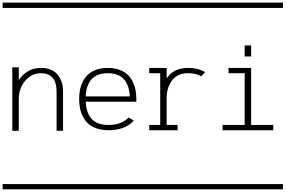

<svg xmlns="http://www.w3.org/2000/svg" viewBox="-20 -990 2161 1453"><path d="M73.2 -480.5H122.1V-382.8Q148.9 -425.8 191.7 -450.9Q234.4 -476.1 290.5 -476.1Q371.6 -476.1 414.3 -426.8Q457 -377.4 457 -298.3V0H408.2V-298.3Q408.2 -366.7 377.9 -401.4Q347.7 -436 290.5 -436Q219.2 -436 170.7 -378.7Q122.1 -321.3 122.1 -240.2V0H73.2ZM0 402.8H530.3V442.9H0ZM0 -970.2H530.3V-930.2H0Z M628.4 -260.3H962.4Q953.1 -436 795.4 -436Q637.7 -436 628.4 -260.3ZM628.4 -220.2Q630.4 -180.7 640.1 -150.1Q649.9 -119.6 669.4 -95Q689 -70.3 722.4 -57.4Q755.9 -44.4 802.2 -44.4Q900.4 -44.4 953.6 -101.1L992.7 -76.7Q925.3 -4.4 802.2 -4.4Q751.5 -4.4 711.7 -18.3Q671.9 -32.2 647.5 -54.4Q623 -76.7 607.2 -108.2Q591.3 -139.6 585.2 -171.9Q579.1 -204.1 579.1 -240.2Q579.1 -276.4 585.2 -308.6Q591.3 -340.8 606.7 -372.1Q622.1 -403.3 646 -425.8Q669.9 -448.2 708.3 -462.2Q746.6 -476.1 795.4 -476.1Q844.2 -476.1 882.6 -462.2Q920.9 -448.2 944.8 -425.8Q968.8 -403.3 984.1 -372.1Q999.5 -340.8 1005.6 -308.6Q1011.7 -276.4 1011.7 -240.2V-220.2ZM530.3 402.8H1060.5V442.9H530.3ZM530.3 -970.2H1060.5V-930.2H530.3Z M1109.4 -4.4V-44.4H1192.4V-435.5L1109.4 -436V-476.1L1216.8 -475.6H1241.2Q1241.2 -475.6 1241.2 -396.5Q1293.5 -476.1 1404.3 -476.1Q1479.5 -476.1 1532.2 -444.3L1502.9 -412.1Q1464.8 -436 1404.3 -436Q1327.1 -436 1286.4 -387.5Q1245.6 -338.9 1241.2 -258.8V-44.4H1324.2V-4.4ZM1060.5 402.8H1590.8V442.9H1060.5ZM1060.5 -970.2H1590.8V-930.2H1060.5Z M1880.4 -646V-562.5H1831.5V-646ZM1664.1 -4.4V-44.4H1831.5V-436H1709.5V-476.1H1880.4V-44.4H2047.9V-4.4ZM1590.8 402.8H2121.1V442.9H1590.8ZM1590.8 -970.2H2121.1V-930.2H1590.8Z"/></svg>

Font: AzarMehrMSRS1
Style: Regular
Weight: 1
Designer: Amin Abedi
Version: Version 1.00